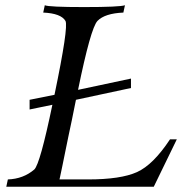

<svg xmlns="http://www.w3.org/2000/svg" viewBox="-20 -713 707 733"><path d="M480 -413V-377L270 -332Q268 -324 264 -302.5Q260 -281 254 -253Q248 -225 241.5 -194Q235 -163 229 -133Q223 -103 218 -79Q213 -55 210 -41Q207 -27 207 -28H227Q247 -28 271 -28Q295 -28 316 -28Q441 -28 503 -56Q565 -84 629 -181H655L567 0H4L10 -28Q69 -30 111 -66Q133 -87 180 -313L93 -295V-332L188 -351Q242 -610 230 -633Q213 -662 145 -665L151 -693Q166 -686 301 -686Q437 -686 457 -693L451 -665Q380 -662 352 -633Q326 -605 278 -370Z"/></svg>

Font: GFS Artemisia
Style: Italic
Weight: 400
Italic angle: -12°
Designer: Takis Katsoulidis and George D. Matthiopoulos
Foundry: George Matthiopoulos and Takis Katsoulidis
Version: Version 1.0